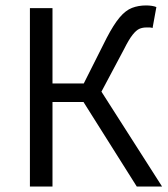

<svg xmlns="http://www.w3.org/2000/svg" viewBox="-20 -686 619 706"><path d="M90 0V-656H173V-379H288L372 -546Q398 -596 420 -622Q442 -648 465.5 -657Q489 -666 517 -666Q528 -666 538 -664.5Q548 -663 555 -660L541 -583Q536 -585 530.5 -585Q525 -585 518 -585Q504 -585 492.5 -580Q481 -575 467.5 -558Q454 -541 436 -505L353 -349L576 0H483L287 -311H173V0Z"/></svg>

Font: Source Sans 3
Style: Regular
Weight: 400
Designer: Paul D. Hunt
Foundry: Adobe
Version: Version 3.046;hotconv 1.0.118;makeotfexe 2.5.65603